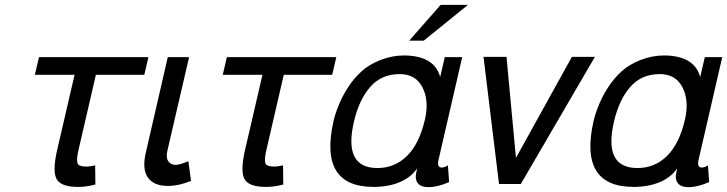

<svg xmlns="http://www.w3.org/2000/svg" viewBox="-20 -760 3003 793"><path d="M303 12Q230 12 213 -22Q197 -54 215 -136L288 -451H124L141 -524H593L576 -451H376L305 -144Q295 -103 300 -86Q304 -72 339 -72Q350 -72 373 -77L374 2Q338 12 303 12Z M671 -136Q665 -109 675 -94Q686 -79 706 -79Q722 -79 758 -94L769 -13Q718 8 674 8Q614 8 590 -28Q566 -63 583 -133L673 -524H761Z M1079 12Q1006 12 989 -22Q973 -54 991 -136L1064 -451H900L917 -524H1369L1352 -451H1152L1081 -144Q1071 -103 1076 -86Q1080 -72 1115 -72Q1126 -72 1149 -77L1150 2Q1114 12 1079 12Z M1800 -740H1913L1730 -592H1670ZM1735 -266Q1753 -344 1725 -399Q1697 -454 1631 -454Q1556 -454 1510 -402Q1463 -349 1442 -258Q1397 -66 1539 -66Q1611 -66 1662 -117Q1712 -167 1735 -266ZM1358 -262Q1364 -289 1380 -328Q1394 -363 1418 -400Q1441 -436 1474 -466Q1505 -494 1551 -512Q1600 -531 1649 -531Q1774 -530 1798 -442L1817 -524H1889L1791 -99Q1784 -68 1805 -68Q1816 -68 1830 -77L1835 -8Q1787 13 1750 13Q1719 13 1706 -3Q1693 -19 1699 -46L1703 -65Q1679 -29 1634 -9Q1586 12 1523 12Q1295 12 1358 -262Z M2041 0 1977 -525H2072L2111 -108L2342 -525H2437L2131 0H2121H2051Z M2809 -266Q2827 -344 2799 -399Q2771 -454 2705 -454Q2630 -454 2584 -402Q2537 -349 2516 -258Q2471 -66 2613 -66Q2685 -66 2736 -117Q2786 -167 2809 -266ZM2432 -262Q2438 -289 2454 -328Q2468 -363 2492 -400Q2515 -436 2548 -466Q2579 -494 2625 -512Q2674 -531 2723 -531Q2848 -530 2872 -442L2891 -524H2963L2865 -99Q2858 -68 2879 -68Q2890 -68 2904 -77L2909 -8Q2861 13 2824 13Q2793 13 2780 -3Q2767 -19 2773 -46L2777 -65Q2753 -29 2708 -9Q2660 12 2597 12Q2369 12 2432 -262Z"/></svg>

Font: Miedinger
Style: Italic
Weight: 400
Italic angle: -13°
Version: Version 001.000